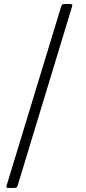

<svg xmlns="http://www.w3.org/2000/svg" viewBox="-20 -794 426 949"><path d="M328.5 -774.1H297.6C289.4 -773.8 285.5 -771 282.7 -763.1L12.4 123.9C10.3 132.1 12.4 134.6 20.6 134.9H52.2C60.4 134.6 64.3 131.7 67.1 123.9L336.6 -763.1C338.8 -771.3 336.6 -773.8 328.5 -774.1Z"/></svg>

Font: Margiela Serif Text
Style: Regular
Weight: 400
Designer: Andreas Faust, Stefan Endress
Version: Version 1.002;FEAKit 1.0